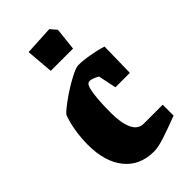

<svg xmlns="http://www.w3.org/2000/svg" viewBox="-211 -732 810 810"><g transform="rotate(-45 194.0 -327.0)"><path d="M24 -205Q24 -249 31.5 -291.5Q39 -334 50 -360Q63 -375 101.5 -402.5Q140 -430 179 -451Q218 -472 232 -472Q260 -472 298 -465.5Q336 -459 367 -449L364 -295H278L261 -376Q235 -391 220 -391Q213 -391 209 -387Q199 -379 193.5 -337Q188 -295 188 -231Q188 -172 204 -137Q220 -102 254 -102H367V-37Q309 -15 268 -1.5Q227 12 202 12Q118 12 71 -46Q24 -104 24 -205ZM134 -537 124 -659 254 -666 278 -638 267 -537Z"/></g></svg>

Font: Grenze ExtraBold
Style: Regular
Weight: 800
Designer: Renata Polastri
Foundry: Omnibus-Type
Version: Version 1.002; ttfautohint (v1.8)